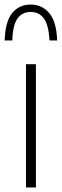

<svg xmlns="http://www.w3.org/2000/svg" viewBox="-44 -822 270 842"><path d="M70 0V-540.5H113.5V0ZM-23.5 -644.5Q-21 -727.5 9.5 -764.8Q40 -802 90.5 -802Q140.5 -802 172.2 -764.2Q204 -726.5 206.5 -644.5H173Q169.5 -712.5 148.5 -741Q127.5 -769.5 90.5 -769.5Q53.5 -769.5 32.8 -741Q12 -712.5 10 -644.5Z"/></svg>

Font: Encode Sans Condensed ExtraLight
Style: Regular
Weight: 200
Width: 3
Designer: Multiple Designers
Foundry: Impallari Type
Version: Version 3.000; ttfautohint (v1.8.3) -l 8 -r 50 -G 200 -x 14 